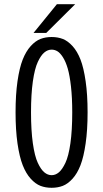

<svg xmlns="http://www.w3.org/2000/svg" viewBox="-20 -882 490 913"><path d="M139.5 -725.5 250.5 -862H337.5L200 -725.5ZM54 -348Q54 -432 63.2 -495.8Q72.5 -559.5 88 -598.8Q103.5 -638 126 -662.8Q148.5 -687.5 172.5 -696.8Q196.5 -706 225.5 -706Q254.5 -706 278.5 -696.8Q302.5 -687.5 325 -662.8Q347.5 -638 362.8 -598.8Q378 -559.5 387.2 -495.8Q396.5 -432 396.5 -348Q396.5 -263.5 387.2 -199.8Q378 -136 362.8 -96.5Q347.5 -57 325 -32.2Q302.5 -7.5 278.5 1.8Q254.5 11 225.5 11Q196.5 11 172.5 1.8Q148.5 -7.5 126 -32.2Q103.5 -57 88 -96.5Q72.5 -136 63.2 -199.8Q54 -263.5 54 -348ZM323.5 -348Q323.5 -417 317.5 -470.5Q311.5 -524 302 -556.5Q292.5 -589 279.2 -609.8Q266 -630.5 253 -638.2Q240 -646 225.5 -646Q207 -646 190.8 -632.5Q174.5 -619 159.8 -587.5Q145 -556 136.2 -494.8Q127.5 -433.5 127.5 -348Q127.5 -262 136.2 -200.5Q145 -139 159.8 -107.5Q174.5 -76 190.8 -62.5Q207 -49 225.5 -49Q244 -49 260 -62.5Q276 -76 291 -107.5Q306 -139 314.8 -200.5Q323.5 -262 323.5 -348Z"/></svg>

Font: League Mono Condensed Light
Style: Regular
Weight: 300
Width: 1
Designer: Tyler Finck
Foundry: The League of Moveable Type / Tyler Finck
Version: Version 2.210